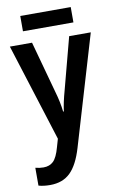

<svg xmlns="http://www.w3.org/2000/svg" viewBox="-101 -754 658 1049"><g transform="rotate(-10 228.0 -229.0)"><path d="M90 240Q53 240 26 232V133Q38 136 48.5 137.5Q59 139 71 139Q105 139 126 118.5Q147 98 162 43L175 -2L4 -543H127L206 -255Q223 -197 229 -143H233Q236 -167 242 -195Q248 -223 257 -255L333 -543H453L272 66Q245 157 202.5 198.5Q160 240 90 240ZM369 -698V-613H89V-698Z"/></g></svg>

Font: Noto Sans Condensed SemiBold
Style: Regular
Weight: 600
Width: 3
Designer: Monotype Design Team
Foundry: Monotype Imaging Inc.
Version: Version 2.013; ttfautohint (v1.8.4.7-5d5b)